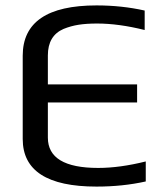

<svg xmlns="http://www.w3.org/2000/svg" viewBox="-20 -680 604 710"><path d="M64 -166V-474Q64 -660 337 -660Q430 -660 515 -641V-569Q419 -593 339 -593Q300 -593 271 -588.5Q242 -584 215 -573Q157 -548 157 -475V-368H487V-301H157V-171Q157 -59 343 -59Q423 -59 519 -83V-9Q434 10 337 10Q64 10 64 -166Z"/></svg>

Font: Play
Style: Regular
Weight: 400
Designer: Jonas Hecksher (Cyrillic expansion: Cyreal)
Foundry: Jonas Hecksher, Playtype, e-types AS
Version: Version 2.101; ttfautohint (v1.5.65-e2d9)